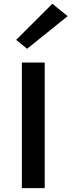

<svg xmlns="http://www.w3.org/2000/svg" viewBox="-20 -972 370 992"><path d="M93 0V-649H211V0ZM120 -720 63.5 -766 250.5 -952.5 329.5 -888.5Z"/></svg>

Font: Karla
Style: Bold
Weight: 700
Designer: Jonathan Pinhorn
Version: Version 2.004; ttfautohint (v1.8.4.7-5d5b);gftools[0.9.33]